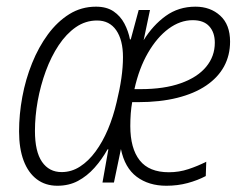

<svg xmlns="http://www.w3.org/2000/svg" viewBox="-20 -561 747 590"><path d="M156.2 9.8Q119.6 9.8 93.3 -10Q66.9 -29.8 52.7 -67.1Q38.6 -104.5 38.6 -157.2Q38.6 -209.5 48.6 -263.4Q58.6 -317.4 78.6 -366.9Q98.6 -416.5 127.4 -455.6Q156.2 -494.6 193.1 -517.6Q230 -540.5 274.9 -540.5Q307.6 -540.5 328.9 -526.1Q350.1 -511.7 362.3 -488.5Q374.5 -465.3 379.4 -439.9H381.8L406.2 -530.3H440.9L421.4 -437.5Q449.7 -483.4 489.3 -512Q528.8 -540.5 580.6 -540.5Q626.5 -540.5 656.7 -512.9Q687 -485.4 687 -433.1Q687 -391.1 668.5 -356.9Q649.9 -322.8 613.5 -298.1Q577.1 -273.4 524.4 -260.3Q471.7 -247.1 403.8 -247.1H386.2Q383.3 -231.4 381.8 -212.4Q380.4 -193.4 380.4 -173.8Q380.4 -105 409.2 -68.4Q438 -31.7 499 -31.7Q530.3 -31.7 559.1 -41.3Q587.9 -50.8 613.8 -64L612.3 -20Q587.4 -6.8 556.6 1.5Q525.9 9.8 491.2 9.8Q437 9.8 400.1 -17.8Q363.3 -45.4 351.6 -103L330.1 0H294.9L313 -102.1H310.5Q293 -70.8 270.3 -45.4Q247.6 -20 219.7 -5.1Q191.9 9.8 156.2 9.8ZM169.4 -32.2Q199.7 -32.2 225.8 -49.1Q252 -65.9 273.7 -95.5Q295.4 -125 311.8 -163.8Q328.1 -202.6 338.4 -247.1Q348.1 -286.6 353 -321Q357.9 -355.5 357.9 -385.3Q357.9 -438 337.2 -468Q316.4 -498 278.3 -498Q242.7 -498 213.1 -477.5Q183.6 -457 160.4 -422.1Q137.2 -387.2 120.8 -342.8Q104.5 -298.3 95.9 -251Q87.4 -203.6 87.4 -158.7Q87.4 -95.2 109.1 -63.7Q130.9 -32.2 169.4 -32.2ZM393.1 -287.1H412.1Q484.4 -287.1 535.4 -305.2Q586.4 -323.2 613.3 -355.5Q640.1 -387.7 640.1 -429.7Q640.1 -461.4 623 -480.2Q606 -499 572.3 -499Q533.7 -499 498 -472.7Q462.4 -446.3 434.8 -398.7Q407.2 -351.1 393.1 -287.1Z"/></svg>

Font: Open Sans SemiCondensed Light
Style: Italic
Weight: 300
Width: 4
Italic angle: -12°
Designer: Monotype Design Team
Foundry: Monotype Imaging Inc.
Version: Version 3.000